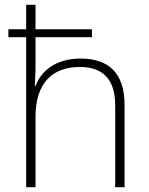

<svg xmlns="http://www.w3.org/2000/svg" viewBox="-20 -780 622 800"><path d="M128 -760H89V-658H15V-625H89V0H128V-293C128 -433 197 -501 313 -501C407 -501 460 -451 460 -341V0H499V-343C499 -475 433 -536 316 -536C212 -536 151 -484 128 -422H125C126 -450 128 -471 128 -500V-625H363V-658H128Z"/></svg>

Font: Noto Sans Malayalam ExtraLight
Style: Regular
Weight: 200
Designer: Jelle Bosma - Monotype Design Team
Foundry: Monotype Imaging Inc.
Version: Version 2.104